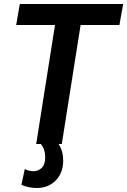

<svg xmlns="http://www.w3.org/2000/svg" viewBox="-20 -720 636 960"><path d="M87 204 104 125Q124 136 146 136Q172 136 189 119Q206 102 206 67Q206 46 200.5 29.5Q195 13 184 0H161L255 -595H61L79 -700H596L577 -595H383L289 0H273Q296 36 296 82Q296 144 259 182Q222 220 164 220Q123 220 87 204Z"/></svg>

Font: Georama SemiBold
Style: Italic
Weight: 600
Italic angle: -9°
Designer: Jean-Baptiste Levee
Foundry: Production Type
Version: Version 1.000